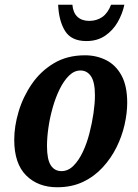

<svg xmlns="http://www.w3.org/2000/svg" viewBox="-20 -779 581 809"><path d="M221 10Q140 10 90 -40Q40 -90 40 -190Q40 -247 58.5 -309Q77 -371 114 -425Q151 -479 207 -512.5Q263 -546 338 -546Q387 -546 427.5 -525.5Q468 -505 492 -461Q516 -417 516 -346Q516 -303 505 -254Q494 -205 471 -158.5Q448 -112 412.5 -73.5Q377 -35 329.5 -12.5Q282 10 221 10ZM239 -58Q267 -58 289.5 -80.5Q312 -103 329 -139Q346 -175 357 -218Q368 -261 374 -302.5Q380 -344 380 -377Q380 -433 363.5 -457.5Q347 -482 319 -482Q293 -482 271 -460.5Q249 -439 231.5 -403.5Q214 -368 202 -325.5Q190 -283 184 -241Q178 -199 178 -164Q178 -107 194 -82.5Q210 -58 239 -58ZM344 -606Q281 -606 254.5 -648Q228 -690 225 -759H285Q288 -725 306.5 -708Q325 -691 356 -691Q387 -691 410.5 -707Q434 -723 448 -759H504Q496 -721 476 -686Q456 -651 423 -628.5Q390 -606 344 -606Z"/></svg>

Font: Noto Serif Condensed
Style: Bold Italic
Weight: 700
Width: 3
Italic angle: -12°
Designer: Monotype Design Team
Foundry: Monotype Imaging Inc.
Version: Version 2.014